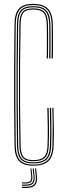

<svg xmlns="http://www.w3.org/2000/svg" viewBox="-20 -824 330 962"><path d="M147 6.2Q97.2 6.2 75.4 -17.5Q53.5 -41.2 52.8 -95.5Q51.2 -193.5 50.8 -297.1Q50.2 -400.8 50.8 -503.6Q51.2 -606.5 52.8 -702.8Q53.5 -757.8 75.2 -781.1Q97 -804.5 146 -804.5Q195.8 -804.5 219.5 -781.2Q243.2 -758 244.8 -702.8Q245 -690.5 245.2 -668.2Q245.5 -646 245.5 -620.1Q245.5 -594.2 245.4 -570.4Q245.2 -546.5 244.8 -531.2H238.5Q239 -547.8 239.2 -581Q239.5 -614.2 239.4 -648.6Q239.2 -683 238.8 -702.8Q237 -756 214.8 -777.4Q192.5 -798.8 146 -798.8Q99.5 -798.8 79.6 -776.6Q59.8 -754.5 58.8 -702.8Q57.5 -604.5 57 -501.9Q56.5 -399.2 57 -296.6Q57.5 -194 58.8 -95.5Q59.8 -43.8 80.2 -21.5Q100.8 0.8 147 0.8Q196.2 0.8 218.6 -21.4Q241 -43.5 242.8 -95.5Q244 -144 244 -189.4Q244 -234.8 241.8 -283.5H247.8Q249.2 -235.8 249.8 -190.8Q250.2 -145.8 248.8 -95.5Q247 -41 223.4 -17.4Q199.8 6.2 147 6.2ZM147 -5Q103.2 -5 84.5 -25.6Q65.8 -46.2 65 -96.5Q63.5 -194.5 63 -297.4Q62.5 -400.2 63 -503Q63.5 -605.8 65 -702.8Q65.8 -752.2 84.2 -772.8Q102.8 -793.2 146 -793.2Q190 -793.2 210.5 -773.5Q231 -753.8 232.5 -702.8Q233 -691 233.1 -668.5Q233.2 -646 233.2 -619.8Q233.2 -593.5 233.1 -569.5Q233 -545.5 232.5 -531.2H226.2Q227 -553.8 227.1 -584.9Q227.2 -616 227.1 -647.6Q227 -679.2 226.5 -702.8Q225.2 -747.2 207.8 -767.4Q190.2 -787.5 146 -787.5Q105.8 -787.5 88.8 -768.6Q71.8 -749.8 71 -702.8Q69.5 -605 69 -502.4Q68.5 -399.8 69 -297Q69.5 -194.2 71 -96.2Q71.8 -49.2 89 -29.9Q106.2 -10.5 147 -10.5Q189.8 -10.5 209.4 -29.2Q229 -48 230.5 -95.8Q231.5 -128.2 231.5 -158.4Q231.5 -188.5 231 -219.1Q230.5 -249.8 229.5 -283.5H235.8Q236.5 -251.8 237.1 -221.2Q237.8 -190.8 237.6 -159.8Q237.5 -128.8 236.5 -95.5Q235 -45.5 214.1 -25.2Q193.2 -5 147 -5ZM147 -16.2Q108.8 -16.2 93.4 -34Q78 -51.8 77.2 -96.2Q75.8 -193.5 75.2 -296.8Q74.8 -400 75.2 -503.1Q75.8 -606.2 77.2 -702.8Q78 -747.2 93.2 -764.6Q108.5 -782 146 -782Q186.5 -782 203 -763.8Q219.5 -745.5 220.2 -702.5Q220.8 -681.8 220.9 -649.4Q221 -617 220.9 -584.6Q220.8 -552.2 220.2 -531.2H214.2Q215 -554 215 -587.4Q215 -620.8 214.9 -652.5Q214.8 -684.2 214.2 -701.5Q213.2 -743 198.5 -759.6Q183.8 -776.2 146 -776.2Q111 -776.2 97.5 -760.6Q84 -745 83.2 -702.8Q81.2 -603.5 80.6 -501Q80 -398.5 80.6 -296.4Q81.2 -194.2 83.2 -96.2Q84 -54.2 98 -38Q112 -21.8 147 -21.8Q183.2 -21.8 200.1 -37.2Q217 -52.8 218.2 -96.8Q219.8 -143.8 219.2 -189.1Q218.8 -234.5 217.2 -283.5H223.5Q224.8 -242.8 225.4 -194.9Q226 -147 224.2 -95.8Q223 -50.5 205 -33.4Q187 -16.2 147 -16.2ZM155.2 20H160.8L164.8 56.5Q168.2 89.5 155.6 103.6Q143 117.8 110.5 117.8H90V112H110.5Q140 112 151.2 99.1Q162.5 86.2 159.2 56.5ZM132.5 20H137.5L141.5 55.8Q144 77 136.8 86.1Q129.5 95.2 110.5 95.2H90V89.8H110.5Q126.5 89.8 132.4 81.9Q138.2 74 136.2 55.8ZM143.8 20H149L153 56.2Q156.2 83 146.2 94.8Q136.2 106.5 110.5 106.5H90V100.8H110.5Q133.2 100.8 141.9 90.5Q150.5 80.2 147.8 56.2Z"/></svg>

Font: Big Shoulders Inline Display Thin ExtraLight
Style: Regular
Weight: 250
Version: Version 2.002